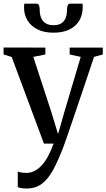

<svg xmlns="http://www.w3.org/2000/svg" viewBox="-22 -804 596 1075"><path d="M126 251.5Q110.5 251.5 97.5 249.2Q84.5 247 77.5 243.5V156Q84 159.5 97.8 161.8Q111.5 164 125.5 164Q148.5 164 169.8 153.8Q191 143.5 210.2 123.2Q229.5 103 246.2 72.2Q263 41.5 278 0H224L43.5 -485L-2 -499V-538L232 -537.5V-499L164.5 -485.5L266 -175L303 -53L337.5 -174L430 -485.5L368 -499V-537.5H553.5V-499L504.5 -485.5Q478 -406 454 -335Q430 -264 409.8 -204.2Q389.5 -144.5 374 -98.8Q358.5 -53 348.2 -23.8Q338 5.5 334 15.5Q304.5 93.5 276 146.2Q247.5 199 212.2 225.2Q177 251.5 126 251.5ZM182.5 -783.5Q194 -783.5 197.2 -772Q200.5 -760.5 200.5 -746Q200.5 -725 207.5 -706Q214.5 -687 231.5 -675Q248.5 -663 278 -663Q307 -663 323.5 -675Q340 -687 346.5 -706Q353 -725 353 -746Q353 -760.5 356.5 -772Q360 -783.5 371 -783.5H440Q440.5 -778.5 440.8 -773Q441 -767.5 441 -762.5Q441 -722.5 423 -690.5Q405 -658.5 368.5 -639.8Q332 -621 277.5 -621Q224 -621 187.2 -639.8Q150.5 -658.5 131.5 -690.5Q112.5 -722.5 112.5 -762.5Q112.5 -767.5 113 -773Q113.5 -778.5 114 -783.5Z"/></svg>

Font: Merriweather 60pt Medium
Style: Regular
Weight: 500
Version: Version 2.100